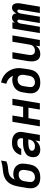

<svg xmlns="http://www.w3.org/2000/svg" viewBox="1408 -2184 783 3640"><g transform="rotate(-90 1800.0 -363.5)"><path d="M257 8Q224 8 193 2.5Q162 -3 135.5 -17.5Q109 -32 89.5 -55.5Q70 -79 60.5 -108Q51 -137 50.5 -169Q50 -201 55 -233L68 -308Q69 -318 71 -328Q73 -338 74 -348Q80 -383 86.5 -417Q93 -451 103.5 -485Q114 -519 131 -551.5Q148 -584 174 -611Q200 -638 232.5 -656.5Q265 -675 299.5 -684.5Q334 -694 368.5 -697.5Q403 -701 438 -705.5Q473 -710 508 -717Q543 -724 577 -735L560 -634Q537 -624 512.5 -617Q488 -610 464 -606.5Q440 -603 415.5 -601.5Q391 -600 366.5 -596Q342 -592 318 -583Q294 -574 274 -557.5Q254 -541 239.5 -519Q225 -497 217 -474Q240 -490 266.5 -496.5Q293 -503 319 -503Q351 -503 381.5 -496.5Q412 -490 437.5 -475Q463 -460 481.5 -437Q500 -414 509.5 -385.5Q519 -357 519 -325.5Q519 -294 514 -262L502 -187Q497 -160 487 -133Q477 -106 459.5 -82Q442 -58 418 -40Q394 -22 367 -11Q340 0 312 4Q284 8 257 8ZM258 -93Q280 -93 302.5 -100Q325 -107 343 -122.5Q361 -138 371 -159.5Q381 -181 384 -203L397 -278Q399 -294 399.5 -309Q400 -324 397 -338.5Q394 -353 387 -365.5Q380 -378 368.5 -386.5Q357 -395 342 -398.5Q327 -402 312 -402Q291 -402 269 -396Q247 -390 229 -376Q211 -362 200.5 -341.5Q190 -321 186 -300L173 -217Q169 -193 170 -170Q171 -147 182.5 -129Q194 -111 214.5 -102Q235 -93 258 -93Z M787 8Q753 8 721.5 -2Q690 -12 669.5 -36Q649 -60 643.5 -93Q638 -126 643 -160Q647 -181 655 -202Q663 -223 677.5 -239.5Q692 -256 711.5 -268.5Q731 -281 751 -290Q771 -299 792 -304.5Q813 -310 834.5 -313.5Q856 -317 877 -318Q898 -319 918 -319H996L999 -338Q1002 -356 998 -374.5Q994 -393 981.5 -405.5Q969 -418 951.5 -422.5Q934 -427 915 -427Q897 -427 879 -424Q861 -421 844.5 -411.5Q828 -402 815.5 -386.5Q803 -371 800 -353H681Q686 -378 697.5 -402.5Q709 -427 726 -448Q743 -469 765.5 -485Q788 -501 813 -511Q838 -521 863.5 -524.5Q889 -528 914 -528Q944 -528 973 -524Q1002 -520 1027.5 -508.5Q1053 -497 1073.5 -478.5Q1094 -460 1105.5 -434.5Q1117 -409 1119 -380Q1121 -351 1116 -321L1063 0H943L957 -88Q944 -66 925 -47.5Q906 -29 883.5 -16Q861 -3 836 2.5Q811 8 787 8ZM850 -93Q873 -93 896.5 -101Q920 -109 937.5 -127Q955 -145 964.5 -167.5Q974 -190 978 -213L979 -218H918Q908 -218 897 -217.5Q886 -217 875 -216Q864 -215 853 -213.5Q842 -212 831.5 -210Q821 -208 810 -204Q799 -200 789 -194.5Q779 -189 772 -179.5Q765 -170 763 -159Q760 -143 767.5 -128.5Q775 -114 788.5 -106Q802 -98 818 -95.5Q834 -93 850 -93Z M1225 0 1311 -520H1431L1397 -317H1595L1629 -520H1749L1663 0H1543L1579 -216H1380L1345 0Z M2057 8Q2024 8 1993 2.5Q1962 -3 1935.5 -17.5Q1909 -32 1889.5 -55.5Q1870 -79 1860.5 -108Q1851 -137 1850.5 -169Q1850 -201 1855 -233L1872 -333Q1876 -359 1886 -385.5Q1896 -412 1913 -434.5Q1930 -457 1953.5 -474.5Q1977 -492 2003 -502.5Q2029 -513 2056 -518Q2083 -523 2110 -523Q2129 -523 2148.5 -520Q2168 -517 2184 -510Q2174 -533 2158.5 -553.5Q2143 -574 2123.5 -590.5Q2104 -607 2081 -618.5Q2058 -630 2032 -637L2057 -735Q2094 -728 2127 -713.5Q2160 -699 2189 -678.5Q2218 -658 2241.5 -632Q2265 -606 2282.5 -575Q2300 -544 2311.5 -509.5Q2323 -475 2327 -438.5Q2331 -402 2327.5 -363.5Q2324 -325 2318 -287L2302 -187Q2297 -160 2287 -133Q2277 -106 2259.5 -82Q2242 -58 2218 -40Q2194 -22 2167 -11Q2140 0 2112 4Q2084 8 2057 8ZM2058 -93Q2080 -93 2102.5 -100Q2125 -107 2143 -122.5Q2161 -138 2171 -159.5Q2181 -181 2184 -203L2200 -295Q2202 -311 2202.5 -326.5Q2203 -342 2200 -357Q2197 -372 2189.5 -384.5Q2182 -397 2170.5 -406Q2159 -415 2144 -418.5Q2129 -422 2113 -422Q2092 -422 2070 -415.5Q2048 -409 2030.5 -394Q2013 -379 2003 -358.5Q1993 -338 1989 -317L1973 -217Q1969 -193 1970 -170Q1971 -147 1982.5 -129Q1994 -111 2014.5 -102Q2035 -93 2058 -93Z M2595 8Q2567 8 2541 -0.5Q2515 -9 2497.5 -27.5Q2480 -46 2471 -71Q2462 -96 2458.5 -123Q2455 -150 2457 -177.5Q2459 -205 2463 -233L2511 -520H2631L2581 -217Q2578 -202 2577.5 -187Q2577 -172 2579.5 -157.5Q2582 -143 2588 -130.5Q2594 -118 2604.5 -109Q2615 -100 2629.5 -96.5Q2644 -93 2659 -93Q2678 -93 2698.5 -99Q2719 -105 2735.5 -118.5Q2752 -132 2761.5 -151Q2771 -170 2774 -190L2829 -520H2949L2863 0H2743L2755 -77Q2742 -57 2723.5 -40Q2705 -23 2684 -12Q2663 -1 2640 3.5Q2617 8 2595 8Z M2993 0 3079 -520H3199L3191 -471Q3199 -484 3209 -494.5Q3219 -505 3231.5 -513Q3244 -521 3257.5 -524.5Q3271 -528 3285 -528Q3302 -528 3317.5 -522Q3333 -516 3343.5 -504.5Q3354 -493 3360 -477.5Q3366 -462 3368 -446Q3375 -462 3385.5 -477Q3396 -492 3410 -504Q3424 -516 3441 -522Q3458 -528 3475 -528Q3493 -528 3509.5 -521.5Q3526 -515 3536.5 -502Q3547 -489 3552 -472.5Q3557 -456 3559 -438.5Q3561 -421 3559.5 -403Q3558 -385 3555 -367L3494 0H3374L3438 -387Q3440 -395 3439.5 -402Q3439 -409 3435 -415Q3431 -421 3424.5 -424Q3418 -427 3411 -427Q3399 -427 3389.5 -417Q3380 -407 3374.5 -395.5Q3369 -384 3366 -372Q3363 -360 3361 -347L3304 0H3184L3248 -387Q3249 -395 3248.5 -402Q3248 -409 3244.5 -415Q3241 -421 3234.5 -424Q3228 -427 3221 -427Q3208 -427 3198.5 -417Q3189 -407 3184 -395.5Q3179 -384 3176 -372Q3173 -360 3171 -347L3113 0Z"/></g></svg>

Font: Iosevka SS04 Extended
Style: Bold Italic
Weight: 700
Width: 7
Italic angle: -9°
Monospace: yes
Designer: Belleve Invis
Foundry: Belleve Invis
Version: Version 19.0.0; ttfautohint (v1.8.4)